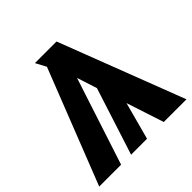

<svg xmlns="http://www.w3.org/2000/svg" viewBox="-198 -850 1005 1005"><g transform="rotate(-45 304.0 -347.5)"><path d="M627 0H459L391 -208L335 0H217L337 -373L301 -484L143 0H-19L231 -637L200 -695H360Z"/></g></svg>

Font: FiraGO ExtraBold
Style: Regular
Weight: 800
Designer: bBox Type
Foundry: bBox Type GmbH
Version: Version 1.001;PS 001.001;hotconv 1.0.88;makeotf.lib2.5.64775